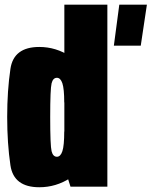

<svg xmlns="http://www.w3.org/2000/svg" viewBox="-20 -805 654 828"><path d="M471 -608H587L613.5 -785H494.5ZM284 0H443V-785H257.5V-83.5ZM149.5 2.5Q221.5 2.5 283.5 -37.5Q345.5 -77.5 345.5 -168.5L257 -238Q257 -177 249 -153Q241 -129 225.5 -129Q208.5 -129 202.5 -152.8Q196.5 -176.5 196.5 -300Q196.5 -422 202.5 -445.8Q208.5 -469.5 225.5 -469.5Q241 -469.5 249 -445.8Q257 -422 257 -363L345.5 -430Q345.5 -521 283.5 -561.8Q221.5 -602.5 149.5 -602.5Q39 -602.5 25 -508.2Q11 -414 11 -300.5Q11 -186.5 25 -92Q39 2.5 149.5 2.5Z"/></svg>

Font: Anybody ExtraCondensed Black
Style: Regular
Weight: 900
Width: 2
Version: Version 1.113;gftools[0.9.25]